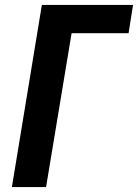

<svg xmlns="http://www.w3.org/2000/svg" viewBox="-20 -755 557 775"><path d="M28 0 149 -735H517L499 -621H269L166 0Z"/></svg>

Font: Iosevka SS04 Heavy
Style: Italic
Weight: 900
Italic angle: -9°
Monospace: yes
Designer: Belleve Invis
Foundry: Belleve Invis
Version: Version 19.0.0; ttfautohint (v1.8.4)